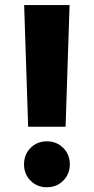

<svg xmlns="http://www.w3.org/2000/svg" viewBox="-20 -748 379 776"><path d="M93.8 -235.8 77.6 -727.5H261.2L245.1 -235.8ZM169.4 8.8Q129.9 8.8 103.5 -17.8Q77.1 -44.4 77.1 -84Q77.1 -123.5 103.5 -150.1Q129.9 -176.8 169.4 -176.8Q209 -176.8 235.6 -150.1Q262.2 -123.5 262.2 -84Q262.2 -44.4 235.6 -17.8Q209 8.8 169.4 8.8Z"/></svg>

Font: Inter Display Extra Bold
Style: Regular
Weight: 800
Designer: Rasmus Andersson
Foundry: rsms
Version: Version 4.000;git-4fc901f